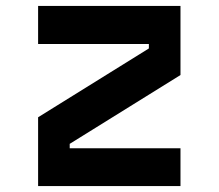

<svg xmlns="http://www.w3.org/2000/svg" viewBox="-20 -630 740 650"><path d="M109 -610H591V-376L216 -143V-128H591V0H109V-233L484 -466V-481H109Z"/></svg>

Font: Martian Mono SemiExpanded SemiBold
Style: Regular
Weight: 600
Monospace: yes
Version: Version 0.930